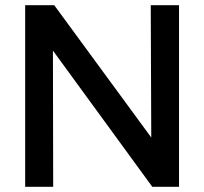

<svg xmlns="http://www.w3.org/2000/svg" viewBox="-20 -720 787 740"><path d="M77 -700H189L563 -190L561 -700H670V0H567L184 -525L185 0H77Z"/></svg>

Font: Rosa Sans Medium
Style: Regular
Weight: 500
Designer: Pentagram / MCKL
Foundry: Pentagram / MCKL
Version: Version 1.005;September 16, 2019;FontCreator 11.5.0.2425 64-